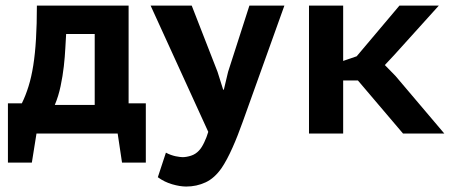

<svg xmlns="http://www.w3.org/2000/svg" viewBox="-20 -477 1622 686"><path d="M501 104H416L400.4 0H110.4L93.8 104H8.3V-107.9H58.1Q71.8 -135.7 82 -168.7Q92.3 -201.7 98.9 -243.4Q105.5 -285.2 108.6 -337.6Q111.8 -390.1 111.8 -457H439.5V-107.9H501ZM318.4 -102.1V-355.5H216.3Q214.8 -335 213.4 -304.7Q211.9 -274.4 208 -239.7Q204.1 -205.1 196.5 -169.2Q189 -133.3 175.8 -102.1Z M518.1 0ZM757.3 -220.2 777.3 -156.7H779.8L794.9 -220.2L871.1 -457H996.1L847.7 -43Q838.9 -18.6 829.6 5.4Q820.3 29.3 810.5 51Q800.8 72.8 791 91.1Q781.2 109.4 772 123Q746.6 159.7 714.4 174.6Q682.1 189.5 645.5 189.5Q623 189.5 595.2 181.4Q567.4 173.3 543.9 156.2L572.8 68.4Q581.5 73.2 590.6 76.4Q599.6 79.6 607.7 81.3Q615.7 83 622.3 83.7Q628.9 84.5 632.3 84.5Q646 84.5 662.4 79.3Q678.7 74.2 690.9 61Q700.7 50.8 709.7 31.7Q718.8 12.7 724.1 -5.9L518.1 -457H665Z M1258.8 -189.5H1206.1V0H1084V-457H1206.1V-259.3L1254.4 -275.9L1407.2 -457H1547.9L1389.2 -281.2L1355 -244.6L1393.1 -205.6L1567.4 0H1419.9Z"/></svg>

Font: PT Astra Sans
Style: Bold
Weight: 700
Designer: A.Korolkova, I. Chaeva
Foundry: ParaType Ltd
Version: Version 1.001; ttfautohint (v1.6)